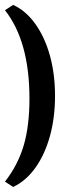

<svg xmlns="http://www.w3.org/2000/svg" viewBox="-24 -637 278 777"><path d="M-3.9 98.1Q48.3 31.2 71.8 -47.9Q95.2 -127 95.2 -238.3Q95.2 -469.7 -3.9 -595.7L29.3 -617.2Q81.1 -593.3 119.1 -540Q157.2 -486.8 178 -412.1Q198.7 -337.4 198.7 -249Q198.7 -160.6 178 -85.9Q157.2 -11.2 119.1 42Q81.1 95.2 29.3 119.6Z"/></svg>

Font: Markazi Text
Style: Regular
Weight: 400
Designer: Borna Izadpanah (Arabic designer), Fiona Ross (Arabic design director) and Florian Runge (Latin designer)
Foundry: Borna Izadpanah and Florian Runge
Version: Version 1.000